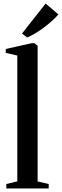

<svg xmlns="http://www.w3.org/2000/svg" viewBox="-20 -1062 349 1082"><path d="M77.5 -40V-749L12.5 -764V-786L158 -818.5H174L192 -804V-39.5L254.5 -25V0H15.5V-25ZM132.5 -851 104 -873 237 -1042 309 -981Q296 -965 275.5 -946.5Q255 -928 231 -909.8Q207 -891.5 182 -876.2Q157 -861 134 -851Z"/></svg>

Font: Merriweather 120pt SemiBold
Style: Regular
Weight: 600
Version: Version 2.100